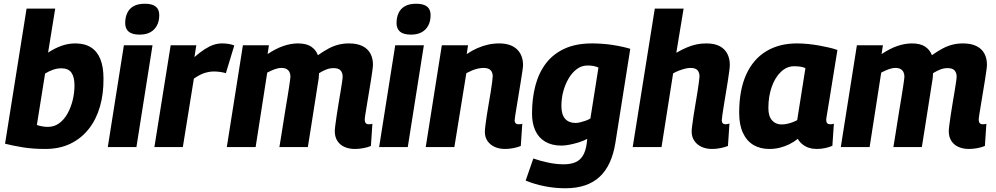

<svg xmlns="http://www.w3.org/2000/svg" viewBox="-20 -786 5322 1026"><path d="M275 -740 237 -505Q274 -529 309.5 -541.5Q345 -554 383 -554Q433 -554 466.5 -532.5Q500 -511 516.5 -469.5Q533 -428 533 -367Q534 -285 514 -216Q494 -147 454 -96.5Q414 -46 356 -18Q298 10 221 10Q154 10 100 1Q46 -8 7 -18L122 -740ZM307 -421Q286 -421 264 -413.5Q242 -406 221 -393L177 -118Q189 -114 204 -111Q219 -108 236 -108Q270 -108 296.5 -127.5Q323 -147 341 -179.5Q359 -212 368.5 -251Q378 -290 378 -329Q378 -375 361.5 -398Q345 -421 307 -421Z M556 0 642 -544H795L709 0ZM754 -766Q793 -766 812 -751Q831 -736 831 -705Q831 -673 818.5 -649.5Q806 -626 783 -613.5Q760 -601 726 -601Q687 -601 668 -616.5Q649 -632 649 -663Q649 -693 660 -716.5Q671 -740 694 -753Q717 -766 754 -766Z M1029 -544 1019 -481Q1049 -507 1074 -523Q1099 -539 1121 -546.5Q1143 -554 1167 -554Q1184 -554 1200.5 -551.5Q1217 -549 1232 -543L1187 -395Q1170 -400 1153.5 -402Q1137 -404 1123 -404Q1099 -404 1073.5 -396Q1048 -388 1016 -366L957 0H805L892 -544Z M1877 10Q1845 10 1820.5 -1Q1796 -12 1782.5 -33.5Q1769 -55 1769 -85Q1769 -95 1772 -118Q1775 -141 1779.5 -171.5Q1784 -202 1789.5 -234.5Q1795 -267 1800 -297Q1805 -327 1808 -348Q1811 -369 1811 -377Q1811 -397 1800 -409.5Q1789 -422 1763 -422Q1743 -422 1724.5 -415Q1706 -408 1685 -395Q1685 -391 1684 -382Q1683 -373 1683 -367Q1680 -349 1676.5 -326.5Q1673 -304 1669 -278Q1665 -252 1660.5 -224Q1656 -196 1651.5 -167Q1647 -138 1642.5 -109.5Q1638 -81 1633.5 -53Q1629 -25 1625 0H1473Q1478 -30 1483.5 -64Q1489 -98 1494.5 -133.5Q1500 -169 1505.5 -202.5Q1511 -236 1516 -265.5Q1521 -295 1524.5 -319Q1528 -343 1530 -357.5Q1532 -372 1532 -376Q1532 -390 1527 -400.5Q1522 -411 1511.5 -417Q1501 -423 1484 -423Q1467 -423 1448 -416Q1429 -409 1408 -398L1346 0H1192L1278 -544H1417L1410 -497Q1455 -527 1495 -540.5Q1535 -554 1572 -554Q1617 -554 1642.5 -537Q1668 -520 1679 -491Q1710 -513 1736.5 -527Q1763 -541 1789.5 -547.5Q1816 -554 1845 -554Q1889 -554 1917.5 -539.5Q1946 -525 1959.5 -499.5Q1973 -474 1973 -441Q1973 -432 1970 -409Q1967 -386 1962 -355.5Q1957 -325 1951.5 -291.5Q1946 -258 1941 -228Q1936 -198 1932.5 -176Q1929 -154 1929 -145Q1929 -134 1934.5 -128Q1940 -122 1950 -122Q1955 -122 1960.5 -122.5Q1966 -123 1970 -125L1962 -6Q1946 1 1922.5 5.5Q1899 10 1877 10Z M2006 0 2092 -544H2245L2159 0ZM2204 -766Q2243 -766 2262 -751Q2281 -736 2281 -705Q2281 -673 2268.5 -649.5Q2256 -626 2233 -613.5Q2210 -601 2176 -601Q2137 -601 2118 -616.5Q2099 -632 2099 -663Q2099 -693 2110 -716.5Q2121 -740 2144 -753Q2167 -766 2204 -766Z M2341 -544H2481L2474 -497Q2502 -516 2530.5 -528.5Q2559 -541 2588 -547.5Q2617 -554 2647 -554Q2709 -554 2742 -523Q2775 -492 2775 -438Q2775 -429 2771.5 -405.5Q2768 -382 2763 -351Q2758 -320 2752.5 -286.5Q2747 -253 2742 -222.5Q2737 -192 2733.5 -170.5Q2730 -149 2730 -143Q2730 -133 2735.5 -127.5Q2741 -122 2751 -122Q2756 -122 2761.5 -122.5Q2767 -123 2771 -125L2763 -6Q2747 1 2723.5 5.5Q2700 10 2679 10Q2647 10 2622.5 -1.5Q2598 -13 2584.5 -33.5Q2571 -54 2571 -81Q2571 -93 2574 -116.5Q2577 -140 2581.5 -170.5Q2586 -201 2592 -234Q2598 -267 2602.5 -296.5Q2607 -326 2610 -348Q2613 -370 2613 -378Q2613 -399 2601.5 -411Q2590 -423 2564 -423Q2550 -423 2534 -419.5Q2518 -416 2502.5 -409.5Q2487 -403 2472 -395L2408 0H2255Z M2789 179 2830 61Q2867 74 2910 83Q2953 92 2992 92Q3027 92 3052.5 82Q3078 72 3093.5 48Q3109 24 3115 -17L3118 -44Q3098 -33 3072 -25Q3046 -17 3022 -12.5Q2998 -8 2980 -8Q2929 -8 2893.5 -29Q2858 -50 2840.5 -88.5Q2823 -127 2823 -179Q2823 -260 2841 -328.5Q2859 -397 2897.5 -447.5Q2936 -498 2997 -526Q3058 -554 3144 -554Q3169 -554 3198 -552Q3227 -550 3255.5 -545.5Q3284 -541 3308.5 -535.5Q3333 -530 3348 -525L3269 -26Q3250 98 3184 159Q3118 220 3002 220Q2944 220 2889.5 209Q2835 198 2789 179ZM3178 -425Q3167 -430 3153.5 -433Q3140 -436 3120 -436Q3088 -436 3062.5 -417Q3037 -398 3018.5 -366.5Q3000 -335 2990 -297.5Q2980 -260 2980 -220Q2980 -173 3000 -151Q3020 -129 3056 -129Q3067 -129 3081 -132.5Q3095 -136 3109.5 -141Q3124 -146 3135 -153Z M3837 -143Q3837 -133 3842 -127.5Q3847 -122 3858 -122Q3862 -122 3867 -123Q3872 -124 3878 -126L3870 -6Q3853 1 3830 5.5Q3807 10 3785 10Q3753 10 3728.5 -1.5Q3704 -13 3690 -34Q3676 -55 3676 -84Q3676 -93 3679 -116Q3682 -139 3686.5 -169.5Q3691 -200 3697 -233.5Q3703 -267 3707.5 -297Q3712 -327 3715 -349Q3718 -371 3718 -378Q3718 -398 3707.5 -410.5Q3697 -423 3670 -423Q3656 -423 3640.5 -419Q3625 -415 3609 -409Q3593 -403 3577 -394L3515 0H3361L3479 -740H3633L3594 -504Q3624 -521 3649.5 -532Q3675 -543 3700.5 -548.5Q3726 -554 3754 -554Q3798 -554 3825.5 -539.5Q3853 -525 3866.5 -499Q3880 -473 3880 -439Q3880 -430 3877 -406Q3874 -382 3869 -351Q3864 -320 3858.5 -286.5Q3853 -253 3848 -222.5Q3843 -192 3840 -170.5Q3837 -149 3837 -143Z M4345 10Q4323 10 4303.5 4Q4284 -2 4268.5 -14.5Q4253 -27 4243 -44Q4222 -27 4197.5 -15Q4173 -3 4146.5 3.5Q4120 10 4091 10Q4042 10 4006 -11.5Q3970 -33 3950 -76Q3930 -119 3930 -183Q3930 -304 3967 -386.5Q4004 -469 4073.5 -511.5Q4143 -554 4239 -554Q4267 -554 4297 -551Q4327 -548 4355.5 -543Q4384 -538 4409.5 -532Q4435 -526 4455 -519Q4440 -426 4429.5 -361.5Q4419 -297 4412.5 -256Q4406 -215 4402 -192Q4398 -169 4396.5 -158.5Q4395 -148 4395 -146Q4395 -134 4400 -128Q4405 -122 4416 -122Q4420 -122 4425.5 -122.5Q4431 -123 4436 -125L4428 -7Q4413 0 4390.5 5Q4368 10 4345 10ZM4240 -144 4284 -422Q4271 -428 4255.5 -430Q4240 -432 4223 -432Q4185 -432 4153.5 -402.5Q4122 -373 4104 -322Q4086 -271 4086 -208Q4086 -165 4105.5 -143Q4125 -121 4156 -121Q4170 -121 4185 -124Q4200 -127 4214.5 -132.5Q4229 -138 4240 -144Z M5158 10Q5126 10 5101.5 -1Q5077 -12 5063.5 -33.5Q5050 -55 5050 -85Q5050 -95 5053 -118Q5056 -141 5060.5 -171.5Q5065 -202 5070.5 -234.5Q5076 -267 5081 -297Q5086 -327 5089 -348Q5092 -369 5092 -377Q5092 -397 5081 -409.5Q5070 -422 5044 -422Q5024 -422 5005.5 -415Q4987 -408 4966 -395Q4966 -391 4965 -382Q4964 -373 4964 -367Q4961 -349 4957.5 -326.5Q4954 -304 4950 -278Q4946 -252 4941.5 -224Q4937 -196 4932.5 -167Q4928 -138 4923.5 -109.5Q4919 -81 4914.5 -53Q4910 -25 4906 0H4754Q4759 -30 4764.5 -64Q4770 -98 4775.5 -133.5Q4781 -169 4786.5 -202.5Q4792 -236 4797 -265.5Q4802 -295 4805.5 -319Q4809 -343 4811 -357.5Q4813 -372 4813 -376Q4813 -390 4808 -400.5Q4803 -411 4792.5 -417Q4782 -423 4765 -423Q4748 -423 4729 -416Q4710 -409 4689 -398L4627 0H4473L4559 -544H4698L4691 -497Q4736 -527 4776 -540.5Q4816 -554 4853 -554Q4898 -554 4923.5 -537Q4949 -520 4960 -491Q4991 -513 5017.5 -527Q5044 -541 5070.5 -547.5Q5097 -554 5126 -554Q5170 -554 5198.5 -539.5Q5227 -525 5240.5 -499.5Q5254 -474 5254 -441Q5254 -432 5251 -409Q5248 -386 5243 -355.5Q5238 -325 5232.5 -291.5Q5227 -258 5222 -228Q5217 -198 5213.5 -176Q5210 -154 5210 -145Q5210 -134 5215.5 -128Q5221 -122 5231 -122Q5236 -122 5241.5 -122.5Q5247 -123 5251 -125L5243 -6Q5227 1 5203.5 5.5Q5180 10 5158 10Z"/></svg>

Font: Georama ExtraCondensed Thin
Style: Bold Italic
Weight: 700
Italic angle: -9°
Version: Version 1.001